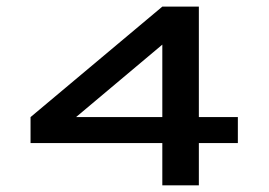

<svg xmlns="http://www.w3.org/2000/svg" viewBox="-20 -557 807 577"><path d="M577.6 -127V0H467.8V-127H71.8V-205.1L467.8 -537.1H577.6V-205.1H694.8V-127ZM467.8 -205.1V-422.9L208.5 -205.1Z"/></svg>

Font: Squarish Sans CT
Style: Regular
Weight: 400
Version: Version 0.9